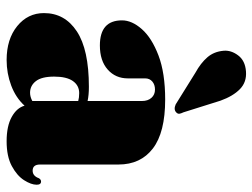

<svg xmlns="http://www.w3.org/2000/svg" viewBox="-114 -656 781 594"><g transform="rotate(90 277.0 -358.5)"><path d="M20 -103.5Q20 -168 76.5 -205.2Q133 -242.5 248 -242.5Q273.5 -242.5 292 -238.5V-406.5Q292 -425 282.2 -436Q272.5 -447 256.5 -447Q241.5 -447 231.8 -438.8Q222 -430.5 222 -416.5V-363Q222 -325 194.8 -300.8Q167.5 -276.5 120 -276.5Q42.5 -276.5 42.5 -345Q42.5 -375.5 69.5 -406.2Q96.5 -437 151 -457.8Q205.5 -478.5 287.5 -478.5Q389 -478.5 438.8 -440.5Q488.5 -402.5 488.5 -334V-91.5Q488.5 -68.5 507.5 -68.5Q524 -68.5 531 -88Q535 -94.5 541 -94.5Q551 -94.5 551 -81Q551 -64 537 -42Q523 -20 493.2 -4Q463.5 12 416.5 12Q369.5 12 341.2 -3.8Q313 -19.5 306.5 -43.5Q282 -16.5 244.2 -2.2Q206.5 12 165 12Q100.5 12 60.2 -20.8Q20 -53.5 20 -103.5ZM216.5 -135Q216.5 -96.5 230.5 -78.5Q244.5 -60.5 266.5 -60.5Q279 -60.5 292 -67.5V-209.5Q281.5 -212.5 267.5 -212.5Q244 -212.5 230.2 -193Q216.5 -173.5 216.5 -135ZM291 -649.5 327 -535Q330 -529 331.2 -523.5Q332.5 -518 327.5 -513Q318.5 -504 302.5 -511L204.5 -572Q174.5 -588.5 156.8 -609Q139 -629.5 136.5 -659.5Q134.5 -682.5 150.8 -704.2Q167 -726 200.5 -728.5Q233.5 -731 255.2 -709.8Q277 -688.5 291 -649.5Z"/></g></svg>

Font: Fraunces 72pt Black
Style: Regular
Weight: 900
Version: Version 1.000;[0bf87f6ff]